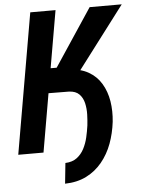

<svg xmlns="http://www.w3.org/2000/svg" viewBox="-59 -757 713 969"><g transform="rotate(-5 297.5 -272.5)"><path d="M259.3 -710.9 136.2 0H8.3L131.3 -710.9ZM594.7 -710.9 280.8 -296.9H156.7L159.2 -420.9H239.7L432.1 -710.9ZM171.9 -296.4 191.4 -406.7 296.4 -406.2Q357.4 -404.8 398.7 -381.3Q439.9 -357.9 463.6 -318.1Q487.3 -278.3 495.4 -228.5Q503.4 -178.7 497.6 -124Q490.7 -66.4 471.7 -14.9Q452.6 36.6 419.4 77.1Q386.2 117.7 339.6 141.1Q293 164.6 231 166L241.7 62Q276.9 60.5 299.8 43.5Q322.8 26.4 336.7 -0.2Q350.6 -26.9 357.7 -57.6Q364.7 -88.4 368.7 -117.2Q371.6 -142.6 372.6 -172.4Q373.5 -202.1 367.2 -229.7Q360.8 -257.3 343 -275.6Q325.2 -293.9 291 -295.4Z"/></g></svg>

Font: Roboto Condensed SemiBold
Style: Italic
Weight: 600
Italic angle: -12°
Designer: Christian Robertson
Foundry: Google
Version: Version 3.008; 2023